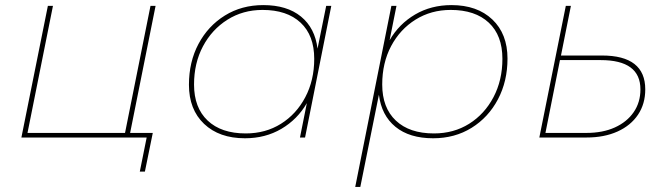

<svg xmlns="http://www.w3.org/2000/svg" viewBox="-20 -540 2611 754"><path d="M64 0 168 -517H188L88 -18H471L571 -517H591L491 -18H580L549 134H529L556 0H487Z M942 3Q841 3 781.5 -53.5Q722 -110 722 -207Q722 -297 759.5 -367.5Q797 -438 863 -479Q929 -520 1014 -520Q1107 -520 1162 -475Q1217 -430 1227 -349L1261 -517H1281L1178 0H1158L1185 -135Q1148 -71 1085 -34Q1022 3 942 3ZM945 -16Q1023 -16 1083.5 -54Q1144 -92 1179 -158.5Q1214 -225 1214 -309Q1214 -401 1160.5 -451Q1107 -501 1011 -501Q934 -501 873 -462.5Q812 -424 777 -358Q742 -292 742 -208Q742 -117 795.5 -66.5Q849 -16 945 -16Z M1681 3Q1588 3 1533 -42Q1478 -87 1468 -168L1395 194H1375L1517 -517H1537L1510 -382Q1547 -446 1610 -483Q1673 -520 1753 -520Q1854 -520 1913.5 -463.5Q1973 -407 1973 -310Q1973 -221 1935.5 -150Q1898 -79 1832 -38Q1766 3 1681 3ZM1684 -16Q1762 -16 1822.5 -54Q1883 -92 1918 -158.5Q1953 -225 1953 -309Q1953 -401 1899.5 -451Q1846 -501 1750 -501Q1673 -501 1612 -463Q1551 -425 1516 -359Q1481 -293 1481 -208Q1481 -117 1534.5 -66.5Q1588 -16 1684 -16Z M2344 -322Q2514 -322 2514 -189Q2514 -132 2485.5 -89.5Q2457 -47 2405 -23.5Q2353 0 2283 0H2098L2202 -517H2222L2183 -322ZM2283 -18Q2347 -18 2394.5 -39.5Q2442 -61 2468.5 -99.5Q2495 -138 2495 -189Q2495 -304 2339 -304H2179L2122 -18Z"/></svg>

Font: Montserrat Thin
Style: Italic
Weight: 100
Italic angle: -11.3°
Designer: Julieta Ulanovsky
Foundry: Julieta Ulanovsky
Version: Version 9.000; ttfautohint (v1.8.4.7-5d5b)